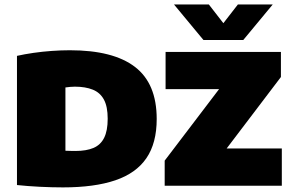

<svg xmlns="http://www.w3.org/2000/svg" viewBox="-20 -826 1304 854"><path d="M260 7.5Q212.5 7.5 157 4.8Q101.5 2 55.5 -3V-577.5Q89 -585 128.8 -590.8Q168.5 -596.5 210.2 -599.5Q252 -602.5 291 -602.5Q483.5 -602.5 580.2 -528.5Q677 -454.5 677 -297Q677 -189.5 631.2 -122.5Q585.5 -55.5 492.8 -24Q400 7.5 260 7.5ZM315.5 -154.5Q364 -154.5 395.8 -168Q427.5 -181.5 443.2 -213Q459 -244.5 459 -298Q459 -352 442.2 -383Q425.5 -414 392.8 -427.2Q360 -440.5 313 -440.5Q303.5 -440.5 291.8 -439.5Q280 -438.5 271 -437V-155.5Q284.5 -155 295.5 -154.8Q306.5 -154.5 315.5 -154.5ZM712.5 0V-111.5L979.5 -462.5L978.5 -429.5H716.5V-595H1229.5V-483.5L963 -132.5L964 -165.5H1233.5V0ZM885 -648 754 -806H909L988.5 -703.5H958.5L1038 -806H1193L1062 -648Z"/></svg>

Font: Encode Sans SC Condensed Thin Black
Style: Regular
Weight: 900
Version: Version 3.002